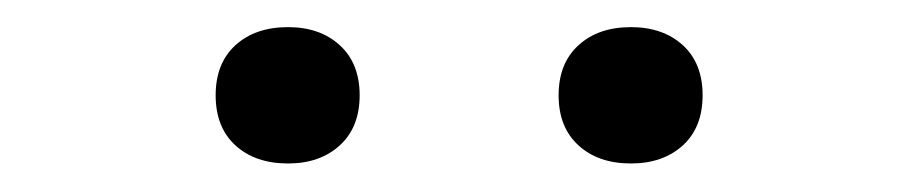

<svg xmlns="http://www.w3.org/2000/svg" viewBox="-20 -774 660 138"><path d="M135 -705.5Q135 -728.5 149.2 -741.5Q163.5 -754.5 187 -754.5Q210 -754.5 224.2 -741.5Q238.5 -728.5 238.5 -705.5Q238.5 -682.5 224.2 -669.5Q210 -656.5 187 -656.5Q163.5 -656.5 149.2 -669.5Q135 -682.5 135 -705.5ZM381.5 -705.5Q381.5 -728.5 395.8 -741.5Q410 -754.5 433.5 -754.5Q456.5 -754.5 470.8 -741.5Q485 -728.5 485 -705.5Q485 -682.5 470.8 -669.5Q456.5 -656.5 433.5 -656.5Q410 -656.5 395.8 -669.5Q381.5 -682.5 381.5 -705.5Z"/></svg>

Font: Monaspace Argon Var
Style: Regular
Weight: 400
Designer: Riley Cran and the Lettermatic Team
Version: Version 1.000 (Monaspace Argon Var)